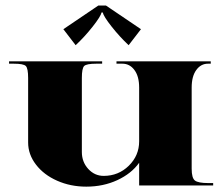

<svg xmlns="http://www.w3.org/2000/svg" viewBox="-20 -679 809 703"><path d="M368 -658.7 496.1 -572.1 451 -513.5Q418.3 -544.1 388.8 -581.5Q359.3 -618.9 356.2 -633.3H351.8Q348.8 -618.9 319.3 -581.5Q289.8 -544.1 257 -513.5L212 -572.1L340 -658.7ZM83 -393.4Q83 -428.8 74.5 -437.3Q66 -445.8 30.6 -445.8H13.1V-454.5H354V-445.8H332.2Q296.8 -445.8 288.2 -437.3Q279.7 -428.8 279.7 -393.4V-122.4Q279.7 -86.1 303.1 -60.5Q326.5 -35 359.7 -35Q413.5 -35 451.5 -72.1Q489.5 -109.3 489.5 -161.7V-358.4Q489.5 -399.5 472.2 -422.6Q455 -445.8 428.3 -445.8H406.5V-454.5H751.7V-445.8H741.3Q715.5 -445.8 698.6 -422.6Q681.8 -399.5 681.8 -358.4V-61.2Q681.8 -27.1 693.8 -17.9Q705.9 -8.7 743 -8.7H760.5V0H489.5V-83Q461.1 -43.3 409.5 -19.4Q358 4.4 295.9 4.4Q238.2 4.4 189.2 -17.3Q140.3 -38.9 111.7 -76.3Q83 -113.6 83 -157.3Z"/></svg>

Font: Wabroye
Style: Medium
Weight: 500
Designer: gluk
Foundry: gluk
Version: Version 0.14